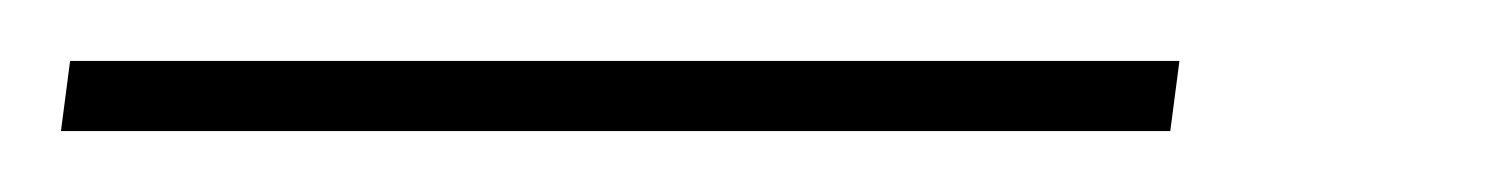

<svg xmlns="http://www.w3.org/2000/svg" viewBox="-20 8 494 63"><path d="M367 28 364 51H0L3 28Z"/></svg>

Font: Pathway Extreme 8pt Thin 12pt Thin
Style: Italic
Weight: 250
Italic angle: -8°
Version: Version 1.001;gftools[0.9.26]